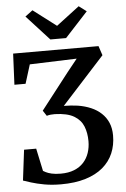

<svg xmlns="http://www.w3.org/2000/svg" viewBox="-63 -1019 701 1072"><g transform="rotate(-5 287.0 -483.0)"><path d="M235 7.5Q184 7.5 141.8 -0.2Q99.5 -8 69.5 -17.5Q39.5 -27 25 -32L46 -203H114L141 -76Q145 -73.5 156 -67.8Q167 -62 187.5 -57Q208 -52 239 -52Q282.5 -52 314.2 -64.8Q346 -77.5 367 -100.5Q388 -123.5 398.2 -154Q408.5 -184.5 408.5 -219.5Q408.5 -265.5 393.8 -302.5Q379 -339.5 341.5 -361.8Q304 -384 234.5 -386Q222 -386 211 -385Q200 -384 189 -380.5L169 -411L326 -613L383 -684L119.5 -675L86.5 -569H24L32 -743H510.5L528 -690.5L288.5 -427.5Q308.5 -427.5 328 -426Q347.5 -424.5 366 -422Q406.5 -415.5 439.8 -401.2Q473 -387 497.2 -364.2Q521.5 -341.5 534.8 -310.5Q548 -279.5 548 -239Q548 -185 528.8 -139.8Q509.5 -94.5 470.5 -61.5Q431.5 -28.5 372.8 -10.5Q314 7.5 235 7.5ZM246 -803.5 118.5 -943 160.5 -974.5 290 -876 419.5 -974.5 462 -942.5 334 -803.5Z"/></g></svg>

Font: Merriweather 20pt SemiBold
Style: Regular
Weight: 600
Version: Version 2.100